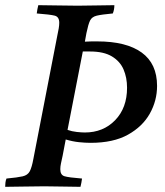

<svg xmlns="http://www.w3.org/2000/svg" viewBox="-32 -721 638 742"><path d="M-12 1Q-12 -6 -11 -15Q-10 -24 -7 -31Q36 -35 55.5 -39.5Q75 -44 83 -59Q91 -74 97 -107L189 -581Q193 -599 195 -611.5Q197 -624 197 -633Q197 -656 179.5 -660.5Q162 -665 110 -669Q112 -685 116 -701Q145 -701 188 -700Q231 -699 268 -699Q302 -699 342 -700Q382 -701 410 -701Q410 -684 404 -669Q361 -665 342 -660.5Q323 -656 316 -641.5Q309 -627 302 -593L296 -560Q309 -561 322 -561Q335 -561 344 -561Q456 -561 515.5 -518Q575 -475 575 -389Q575 -332 547 -282Q519 -232 462.5 -200.5Q406 -169 318 -169Q298 -169 273.5 -171.5Q249 -174 222 -182L210 -119Q206 -101 203.5 -89Q201 -77 201 -67Q201 -45 217 -40Q233 -35 285 -31Q284 -24 282.5 -15Q281 -6 279 1Q250 1 212 0Q174 -1 139 -1Q102 -1 59 0Q16 1 -12 1ZM229 -219Q246 -213 265 -211Q284 -209 296 -209Q367 -209 413 -256.5Q459 -304 459 -382Q459 -421 445.5 -452.5Q432 -484 400.5 -503Q369 -522 316 -522Q308 -522 301.5 -522Q295 -522 288 -522Z"/></svg>

Font: Tiro Gurmukhi
Style: Italic
Weight: 400
Italic angle: -11°
Designer: Gurmukhi: John Hudson & Fiona Ross, assisted by Paul Hanslow. Latin: John Hudson with Paul Hanslow, assisted by Kaja Soj
Foundry: Tiro Typeworks Ltd.
Version: Version 1.52